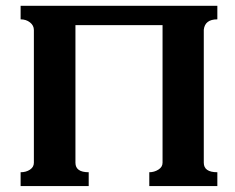

<svg xmlns="http://www.w3.org/2000/svg" viewBox="-20 -630 796 650"><path d="M49.8 -46.9Q68.4 -46.9 81.5 -55.7Q94.7 -64.5 94.7 -79.1V-528.3Q94.7 -543.9 81.5 -554.2Q68.4 -564.5 49.8 -564.5V-610.4H715.8V-564.5Q673.8 -564.5 669.9 -529.3V-79.1Q669.9 -46.9 715.8 -46.9V0H485.4V-46.9Q502 -46.9 516.1 -55.7Q530.3 -64.5 530.3 -79.1V-544.9H235.4V-79.1Q235.4 -46.9 280.3 -46.9V0H49.8Z"/></svg>

Font: Menaion Unicode
Style: Regular
Weight: 400
Designer: Aleksandr Andreev
Foundry: Ponomar Technologies, Inc.
Version: 2.0